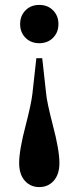

<svg xmlns="http://www.w3.org/2000/svg" viewBox="-20 -524 320 782"><path d="M222 140C222 104.7 213 53 195 -15C179 -77 170 -119.3 168 -142L152 -287H128L112 -142C108.7 -114 99.7 -71.7 85 -15C67 53 58 104.7 58 140C58 170.7 65.7 194.7 81 212C96.3 229.3 116 238 140 238C164 238 183.7 229.3 199 212C214.3 194.7 222 170.7 222 140ZM218 -426C218 -448.7 210.7 -467.3 196 -482C181.3 -496.7 162.7 -504 140 -504C117.3 -504 98.7 -496.7 84 -482C69.3 -467.3 62 -448.7 62 -426C62 -403.3 69.3 -384.7 84 -370C98.7 -355.3 117.3 -348 140 -348C162.7 -348 181.3 -355.3 196 -370C210.7 -384.7 218 -403.3 218 -426Z"/></svg>

Font: Km Standard TT
Style: Bold
Weight: 700
Designer: Alexey Kryukov <alexios@thessalonica.org.ru>
Version: Version 2.0.2